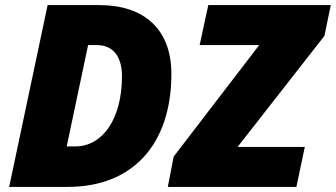

<svg xmlns="http://www.w3.org/2000/svg" viewBox="-20 -734 1319 754"><path d="M16 0H246C501 0 653 -167 653 -444C653 -620 545 -714 370 -714H167ZM639 0H1144L1177 -157H913L1254 -593L1279 -714H798L764 -557H998L662 -119ZM242 -159 326 -557H360C423 -557 459 -514 459 -434C459 -269 384 -159 276 -159Z"/></svg>

Font: Noto Sans UI Black
Style: Italic
Weight: 900
Italic angle: -372°
Designer: Monotype Design Team
Foundry: Monotype Imaging Inc.
Version: Version 1.901